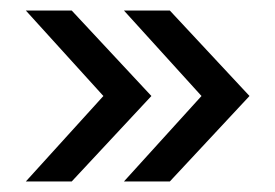

<svg xmlns="http://www.w3.org/2000/svg" viewBox="-20 -435 522 364"><path d="M453 -253 302 -91H215L362 -253L215 -415H302ZM116 -91H29L176 -253L29 -415H116L267 -253Z"/></svg>

Font: Hind Guntur
Style: Regular
Weight: 400
Designer: Manushi Parikh, Hitesh Malaviya
Foundry: Indian Type Foundry
Version: Version 1.002;PS 1.0;hotconv 1.0.86;makeotf.lib2.5.63406; tt